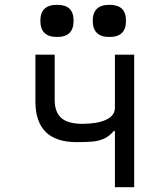

<svg xmlns="http://www.w3.org/2000/svg" viewBox="-20 -777 640 797"><path d="M457 -233H452Q434.5 -212 413 -202Q391.5 -192 366.5 -189.5Q341.5 -187 298 -187Q127 -187 127 -356V-550H207V-363Q207 -311.5 234.5 -287.2Q262 -263 322 -263Q384 -263 420.5 -280Q457 -297 457 -330V-550H537V0H457ZM147.5 -691Q147.5 -757 216.5 -757Q251.5 -757 268.5 -740.8Q285.5 -724.5 285.5 -691Q285.5 -657 268.5 -640.2Q251.5 -623.5 216.5 -623.5Q147.5 -623.5 147.5 -691ZM365 -691Q365 -757 434 -757Q469 -757 486 -740.8Q503 -724.5 503 -691Q503 -657 486 -640.2Q469 -623.5 434 -623.5Q365 -623.5 365 -691Z"/></svg>

Font: JuliaMono
Style: Regular
Weight: 400
Monospace: yes
Designer: cormullion
Foundry: corm
Version: Version 0.055; ttfautohint (v1.8.4)